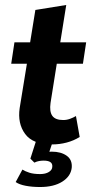

<svg xmlns="http://www.w3.org/2000/svg" viewBox="-20 -570 369 771"><path d="M188 10Q112 10 81 -32Q50 -74 59 -136L88 -314H25L38 -400H101L122 -530L246 -550L222 -400H326L313 -314H208L183 -157Q178 -122 190 -105Q202 -88 234 -88Q248 -88 261.5 -93Q275 -98 285 -104L300 -20Q276 -5 247.5 2.5Q219 10 188 10ZM141 181Q109 181 83 176Q57 171 43 161L70 111Q81 118 98 123.5Q115 129 141 129Q163 129 176.5 120.5Q190 112 190 99Q192 75 155 75Q147 75 137.5 76.5Q128 78 118 83L102 67L126 -8H194L172 58L141 48Q165 39 188 39Q225 39 248 55.5Q271 72 268 104Q264 138 230 159.5Q196 181 141 181Z"/></svg>

Font: Rokkitt SemiBold
Style: Bold Italic
Weight: 700
Italic angle: -9°
Version: Version 3.103